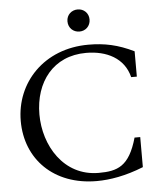

<svg xmlns="http://www.w3.org/2000/svg" viewBox="-60 -951 829 1012"><g transform="rotate(-5 354.5 -445.0)"><path d="M389 -783C421 -783 447 -807 447 -842C447 -876 421 -900 389 -900C356 -900 330 -876 330 -842C330 -807 356 -783 389 -783ZM411 10C481 10 564 -4 659 -42V-201H629C587 -52 524 -32 425 -32C239 -32 140 -202 140 -366C140 -537 239 -668 413 -668C522 -668 614 -622 639 -520H669V-654C585 -695 514 -710 429 -710C194 -710 39 -543 39 -340C39 -138 184 10 411 10Z"/></g></svg>

Font: Hedvig Letters Serif 24pt
Style: Regular
Weight: 400
Designer: Alexander Örn & Tor Weibull
Foundry: Kanon Foundry
Version: Version 1.000